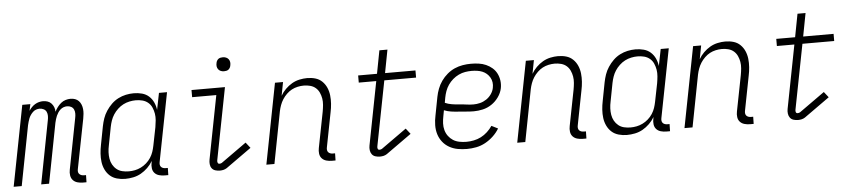

<svg xmlns="http://www.w3.org/2000/svg" viewBox="-43 -986 5587 1258"><g transform="rotate(-5 2750.0 -357.0)"><path d="M459 12Q441 12 423.5 7Q406 2 394.5 -10.5Q383 -23 380 -41.5Q377 -60 381 -79L446 -415Q449 -429 449 -443.5Q449 -458 443.5 -470Q438 -482 426 -488.5Q414 -495 399 -495Q388 -495 376.5 -491Q365 -487 355.5 -478.5Q346 -470 339.5 -460Q333 -450 328 -439Q323 -428 320 -417Q317 -406 314 -394L238 0H186L266 -415Q269 -429 269 -443.5Q269 -458 263.5 -470Q258 -482 245.5 -488.5Q233 -495 219 -495Q207 -495 195.5 -491Q184 -487 175 -478.5Q166 -470 159 -460Q152 -450 147.5 -439Q143 -428 140 -417Q137 -406 134 -394L58 0H5L108 -530H161L152 -487Q160 -499 170 -509.5Q180 -520 192.5 -527.5Q205 -535 218.5 -538.5Q232 -542 245 -542Q261 -542 275.5 -537Q290 -532 300 -521Q310 -510 315.5 -496Q321 -482 321 -466Q329 -482 339.5 -496Q350 -510 363.5 -521Q377 -532 393.5 -537Q410 -542 426 -542Q442 -542 456 -537Q470 -532 480 -521.5Q490 -511 495.5 -497Q501 -483 502.5 -467.5Q504 -452 502.5 -436.5Q501 -421 498 -405L434 -79Q432 -70 433 -61.5Q434 -53 439.5 -47Q445 -41 453 -38Q461 -35 469 -35H484L483 12Z M738 12Q710 12 683.5 4.5Q657 -3 638 -20Q619 -37 607.5 -61Q596 -85 592.5 -112Q589 -139 591 -167.5Q593 -196 599 -225L622 -345Q627 -370 635.5 -395Q644 -420 659.5 -443.5Q675 -467 695 -486.5Q715 -506 739.5 -518.5Q764 -531 790 -536.5Q816 -542 842 -542Q870 -542 896 -535Q922 -528 941 -511Q960 -494 971 -470Q982 -446 985 -420L1007 -530H1060L972 -79Q970 -70 971 -61.5Q972 -53 977 -47Q982 -41 990 -38Q998 -35 1007 -35H1022L1021 12H997Q978 12 960.5 7Q943 2 931.5 -10.5Q920 -23 917.5 -41.5Q915 -60 919 -79L921 -90Q907 -66 886.5 -46Q866 -26 842 -12.5Q818 1 791 6.5Q764 12 738 12ZM766 -35Q786 -35 806 -39Q826 -43 845.5 -52.5Q865 -62 882 -77Q899 -92 911 -110.5Q923 -129 929.5 -148.5Q936 -168 940 -188L964 -308Q968 -331 970 -353.5Q972 -376 968.5 -397Q965 -418 956.5 -437.5Q948 -457 932 -470.5Q916 -484 895 -489.5Q874 -495 851 -495Q831 -495 809.5 -490.5Q788 -486 768.5 -476Q749 -466 732 -450Q715 -434 703 -415.5Q691 -397 684 -376.5Q677 -356 673 -336L650 -216Q645 -193 644 -171Q643 -149 646.5 -128Q650 -107 660 -89Q670 -71 686 -58Q702 -45 723 -40Q744 -35 766 -35Z M1361 12Q1345 12 1330.5 7.5Q1316 3 1307.5 -8.5Q1299 -20 1297.5 -35.5Q1296 -51 1299 -66L1380 -483H1221V-530H1441L1349 -57Q1347 -49 1350 -41Q1353 -33 1361 -33Q1365 -33 1369.5 -34Q1374 -35 1377 -37L1544 -156L1573 -119L1406 0Q1395 7 1383.5 9.5Q1372 12 1361 12ZM1444 -634Q1433 -634 1423 -638Q1413 -642 1406.5 -650.5Q1400 -659 1398.5 -670Q1397 -681 1400 -693Q1401 -700 1405 -707Q1409 -714 1415 -718.5Q1421 -723 1429 -724.5Q1437 -726 1444 -726Q1455 -726 1465 -722Q1475 -718 1481.5 -709.5Q1488 -701 1489.5 -690Q1491 -679 1488 -667Q1487 -660 1483 -653Q1479 -646 1473 -641.5Q1467 -637 1459 -635.5Q1451 -634 1444 -634Z M2097 12Q2078 12 2060.5 7Q2043 2 2031.5 -10.5Q2020 -23 2017.5 -41.5Q2015 -60 2019 -79L2065 -314Q2069 -336 2071 -358Q2073 -380 2069.5 -400.5Q2066 -421 2057.5 -439.5Q2049 -458 2034 -471Q2019 -484 1998.5 -489.5Q1978 -495 1956 -495Q1936 -495 1915.5 -490.5Q1895 -486 1877 -476.5Q1859 -467 1843 -451.5Q1827 -436 1815.5 -418Q1804 -400 1797 -380.5Q1790 -361 1786 -342L1720 0H1667L1770 -530H1823L1806 -441Q1819 -464 1839 -484Q1859 -504 1882.5 -517.5Q1906 -531 1932 -536.5Q1958 -542 1982 -542Q2011 -542 2036.5 -534.5Q2062 -527 2080.5 -509Q2099 -491 2109.5 -467Q2120 -443 2123 -416Q2126 -389 2124 -361Q2122 -333 2116 -305L2072 -79Q2070 -70 2071 -61.5Q2072 -53 2077 -47Q2082 -41 2090 -38Q2098 -35 2107 -35H2122L2121 12Z M2413 12Q2398 12 2383.5 7.5Q2369 3 2360.5 -8.5Q2352 -20 2350 -35.5Q2348 -51 2351 -66L2432 -483H2317V-530H2441L2470 -682H2523L2494 -530H2694V-483H2485L2402 -57Q2400 -49 2402.5 -41Q2405 -33 2414 -33Q2418 -33 2422.5 -34Q2427 -35 2430 -37L2597 -156L2626 -119L2459 0Q2448 7 2436.5 9.5Q2425 12 2413 12Z M2986 12Q2954 12 2924.5 6.5Q2895 1 2869.5 -13.5Q2844 -28 2826 -51Q2808 -74 2799.5 -102Q2791 -130 2791.5 -161.5Q2792 -193 2799 -225L2822 -345Q2827 -371 2837 -397.5Q2847 -424 2864 -448Q2881 -472 2903.5 -491Q2926 -510 2952 -521.5Q2978 -533 3005.5 -537.5Q3033 -542 3059 -542Q3086 -542 3111 -538.5Q3136 -535 3158.5 -525Q3181 -515 3199 -499.5Q3217 -484 3228 -462.5Q3239 -441 3242.5 -416Q3246 -391 3241 -365Q3235 -335 3215.5 -307.5Q3196 -280 3169 -262Q3142 -244 3111.5 -237Q3081 -230 3052 -230Q3027 -230 3002.5 -232.5Q2978 -235 2952.5 -236.5Q2927 -238 2903 -241.5Q2879 -245 2857 -254L2850 -216Q2845 -192 2844 -168.5Q2843 -145 2849 -123.5Q2855 -102 2868 -84.5Q2881 -67 2899 -55.5Q2917 -44 2940 -39.5Q2963 -35 2987 -35Q3010 -35 3035 -40Q3060 -45 3082.5 -56.5Q3105 -68 3124.5 -86Q3144 -104 3158 -125L3200 -104Q3184 -77 3159.5 -54Q3135 -31 3106.5 -15.5Q3078 0 3047 6Q3016 12 2986 12ZM3054 -275Q3075 -275 3097 -280.5Q3119 -286 3138.5 -299Q3158 -312 3171.5 -331.5Q3185 -351 3189 -372Q3193 -391 3190.5 -408.5Q3188 -426 3179.5 -440.5Q3171 -455 3158.5 -466Q3146 -477 3130 -483.5Q3114 -490 3096 -492.5Q3078 -495 3060 -495Q3039 -495 3017.5 -491.5Q2996 -488 2975 -478Q2954 -468 2936 -452.5Q2918 -437 2905 -418Q2892 -399 2884.5 -378Q2877 -357 2873 -336L2867 -302Q2887 -293 2910.5 -289Q2934 -285 2958.5 -283.5Q2983 -282 3006.5 -278.5Q3030 -275 3054 -275Z M3747 12Q3728 12 3710.5 7Q3693 2 3681.5 -10.5Q3670 -23 3667.5 -41.5Q3665 -60 3669 -79L3715 -314Q3719 -336 3721 -358Q3723 -380 3719.5 -400.5Q3716 -421 3707.5 -439.5Q3699 -458 3684 -471Q3669 -484 3648.5 -489.5Q3628 -495 3606 -495Q3586 -495 3565.5 -490.5Q3545 -486 3527 -476.5Q3509 -467 3493 -451.5Q3477 -436 3465.5 -418Q3454 -400 3447 -380.5Q3440 -361 3436 -342L3370 0H3317L3420 -530H3473L3456 -441Q3469 -464 3489 -484Q3509 -504 3532.5 -517.5Q3556 -531 3582 -536.5Q3608 -542 3632 -542Q3661 -542 3686.5 -534.5Q3712 -527 3730.5 -509Q3749 -491 3759.5 -467Q3770 -443 3773 -416Q3776 -389 3774 -361Q3772 -333 3766 -305L3722 -79Q3720 -70 3721 -61.5Q3722 -53 3727 -47Q3732 -41 3740 -38Q3748 -35 3757 -35H3772L3771 12Z M4038 12Q4010 12 3983.5 4.5Q3957 -3 3938 -20Q3919 -37 3907.5 -61Q3896 -85 3892.5 -112Q3889 -139 3891 -167.5Q3893 -196 3899 -225L3922 -345Q3927 -370 3935.5 -395Q3944 -420 3959.5 -443.5Q3975 -467 3995 -486.5Q4015 -506 4039.5 -518.5Q4064 -531 4090 -536.5Q4116 -542 4142 -542Q4170 -542 4196 -535Q4222 -528 4241 -511Q4260 -494 4271 -470Q4282 -446 4285 -420L4307 -530H4360L4272 -79Q4270 -70 4271 -61.5Q4272 -53 4277 -47Q4282 -41 4290 -38Q4298 -35 4307 -35H4322L4321 12H4297Q4278 12 4260.5 7Q4243 2 4231.5 -10.5Q4220 -23 4217.5 -41.5Q4215 -60 4219 -79L4221 -90Q4207 -66 4186.5 -46Q4166 -26 4142 -12.5Q4118 1 4091 6.5Q4064 12 4038 12ZM4066 -35Q4086 -35 4106 -39Q4126 -43 4145.5 -52.5Q4165 -62 4182 -77Q4199 -92 4211 -110.5Q4223 -129 4229.5 -148.5Q4236 -168 4240 -188L4264 -308Q4268 -331 4270 -353.5Q4272 -376 4268.5 -397Q4265 -418 4256.5 -437.5Q4248 -457 4232 -470.5Q4216 -484 4195 -489.5Q4174 -495 4151 -495Q4131 -495 4109.5 -490.5Q4088 -486 4068.5 -476Q4049 -466 4032 -450Q4015 -434 4003 -415.5Q3991 -397 3984 -376.5Q3977 -356 3973 -336L3950 -216Q3945 -193 3944 -171Q3943 -149 3946.5 -128Q3950 -107 3960 -89Q3970 -71 3986 -58Q4002 -45 4023 -40Q4044 -35 4066 -35Z M4847 12Q4828 12 4810.5 7Q4793 2 4781.5 -10.5Q4770 -23 4767.5 -41.5Q4765 -60 4769 -79L4815 -314Q4819 -336 4821 -358Q4823 -380 4819.5 -400.5Q4816 -421 4807.5 -439.5Q4799 -458 4784 -471Q4769 -484 4748.5 -489.5Q4728 -495 4706 -495Q4686 -495 4665.5 -490.5Q4645 -486 4627 -476.5Q4609 -467 4593 -451.5Q4577 -436 4565.5 -418Q4554 -400 4547 -380.5Q4540 -361 4536 -342L4470 0H4417L4520 -530H4573L4556 -441Q4569 -464 4589 -484Q4609 -504 4632.5 -517.5Q4656 -531 4682 -536.5Q4708 -542 4732 -542Q4761 -542 4786.5 -534.5Q4812 -527 4830.5 -509Q4849 -491 4859.5 -467Q4870 -443 4873 -416Q4876 -389 4874 -361Q4872 -333 4866 -305L4822 -79Q4820 -70 4821 -61.5Q4822 -53 4827 -47Q4832 -41 4840 -38Q4848 -35 4857 -35H4872L4871 12Z M5163 12Q5148 12 5133.5 7.5Q5119 3 5110.5 -8.5Q5102 -20 5100 -35.5Q5098 -51 5101 -66L5182 -483H5067V-530H5191L5220 -682H5273L5244 -530H5444V-483H5235L5152 -57Q5150 -49 5152.5 -41Q5155 -33 5164 -33Q5168 -33 5172.5 -34Q5177 -35 5180 -37L5347 -156L5376 -119L5209 0Q5198 7 5186.5 9.5Q5175 12 5163 12Z"/></g></svg>

Font: Lode Dark
Style: Italic
Weight: 400
Italic angle: -11°
Monospace: yes
Designer: Belleve Invis
Foundry: Belleve Invis
Version: Version 29.2.0; ttfautohint (v1.8.3)